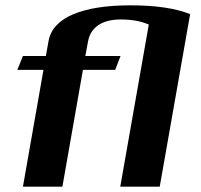

<svg xmlns="http://www.w3.org/2000/svg" viewBox="-20 -700 752 720"><path d="M143 -438H45L66 -490H152L162 -546Q174 -612 253.5 -646Q333 -680 469 -680Q611 -680 693 -647L579 0H431L538 -608Q494 -627 433 -627Q380 -627 348.5 -605.5Q317 -584 310 -544L300 -490H432L412 -438H291L214 0H66Z"/></svg>

Font: Fahkwang
Style: Bold Italic
Weight: 700
Italic angle: -10°
Designer: Suppakit Chalermlarp | Katatrad Co.,Ltd.
Foundry: Cadson Demak Co.,Ltd.
Version: Version 1.000; ttfautohint (v1.6)